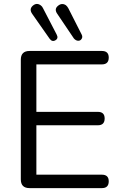

<svg xmlns="http://www.w3.org/2000/svg" viewBox="-20 -967 623 987"><path d="M235 -768 146 -895Q128 -920 149 -938Q169 -955 190 -939Q197 -934 201 -925L271 -790Q282 -770 265 -760Q248 -750 235 -768ZM360 -769 275 -895Q257 -920 278 -937Q298 -954 319 -940Q326 -934 331 -925L400 -789Q406 -777 399.5 -767Q393 -757 381.5 -757.5Q370 -758 360 -769ZM504 0H132Q87 0 87 -45V-660Q87 -705 132 -705H504Q539 -705 539 -671Q539 -636 504 -636H167V-392H483Q518 -392 518 -358Q518 -323 483 -323H167V-69H504Q539 -69 539 -35Q539 0 504 0Z"/></svg>

Font: Nunito
Style: Regular
Weight: 400
Designer: Vernon Adams
Foundry: Vernon Adams
Version: Version 3.602